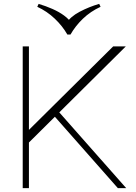

<svg xmlns="http://www.w3.org/2000/svg" viewBox="-20 -969 702 989"><path d="M123 -229 118 -289 563 -730H628ZM97 0V-730H129V0ZM587 0 235 -399 259 -420 630 0ZM491 -949 498 -934Q446 -910 407 -872.5Q368 -835 343 -791H327Q302 -835 262 -873Q222 -911 172 -934L179 -949Q216 -938 250 -923Q284 -908 310 -889Q336 -870 349 -848H321Q342 -883 390.5 -908.5Q439 -934 491 -949Z"/></svg>

Font: Savate ExtraLight
Style: Regular
Weight: 200
Designer: Max Esnée
Foundry: Plomb Type
Version: Version 2.000